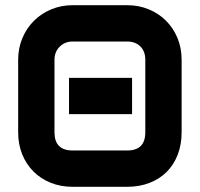

<svg xmlns="http://www.w3.org/2000/svg" viewBox="-20 -720 770 740"><path d="M680 -210Q680 -163 665 -124Q650 -85 622.5 -57.5Q595 -30 556 -15Q517 0 470 0H260Q214 0 175.5 -15.5Q137 -31 109 -59Q81 -87 65.5 -125.5Q50 -164 50 -210V-490Q50 -534 66 -572.5Q82 -611 110.5 -639.5Q139 -668 177.5 -684Q216 -700 260 -700H470Q515 -700 553.5 -684Q592 -668 620 -640Q648 -612 664 -573.5Q680 -535 680 -490ZM540 -210V-490Q540 -522 521 -541Q502 -560 470 -560H260Q230 -560 210 -540Q190 -520 190 -490V-210Q190 -140 260 -140H470Q540 -140 540 -210ZM489 -420V-280H246V-420Z"/></svg>

Font: CAT North
Style: Regular
Weight: 400
Designer: Peter Wiegel
Foundry: Peter Wiegel
Version: Version 1.000